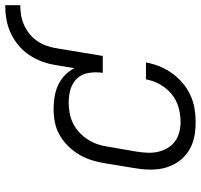

<svg xmlns="http://www.w3.org/2000/svg" viewBox="-37 -727 772 738"><g transform="rotate(-90 349.0 -358.0)"><path d="M250 8Q227 8 205 5Q183 2 163 -6Q143 -14 126 -27.5Q109 -41 97 -58Q85 -75 77.5 -95.5Q70 -116 67.5 -138Q65 -160 66.5 -182.5Q68 -205 72 -228L90 -338Q94 -364 101.5 -389Q109 -414 122.5 -437.5Q136 -461 155.5 -481Q175 -501 198.5 -514.5Q222 -528 248 -533Q274 -538 300 -538Q324 -538 347.5 -534Q371 -530 392 -520Q413 -510 429.5 -494Q446 -478 456 -458L468 -530Q472 -557 481.5 -582.5Q491 -608 506.5 -631.5Q522 -655 544.5 -673.5Q567 -692 592.5 -703.5Q618 -715 644.5 -719.5Q671 -724 698 -724V-666Q679 -666 660 -663Q641 -660 623 -652Q605 -644 589 -631.5Q573 -619 561.5 -602.5Q550 -586 543 -567.5Q536 -549 533 -530L503 -349H438Q442 -375 438 -401.5Q434 -428 417.5 -446.5Q401 -465 376 -472.5Q351 -480 325 -480Q305 -480 284.5 -476.5Q264 -473 244.5 -463.5Q225 -454 209 -439Q193 -424 181.5 -406Q170 -388 163.5 -368.5Q157 -349 154 -328L135 -218Q132 -198 131 -177Q130 -156 134.5 -136.5Q139 -117 149 -100Q159 -83 174.5 -71.5Q190 -60 209.5 -55Q229 -50 250 -50Q278 -50 306 -58Q334 -66 356.5 -84.5Q379 -103 393.5 -129Q408 -155 413 -183H478Q473 -156 463 -131Q453 -106 437 -83.5Q421 -61 399.5 -42.5Q378 -24 353 -12.5Q328 -1 302 3.5Q276 8 250 8Z"/></g></svg>

Font: Iosevka Slab LtExObl
Style: Regular
Weight: 300
Width: 7
Italic angle: -9°
Monospace: yes
Designer: Belleve Invis
Foundry: Belleve Invis
Version: Version 11.1.0; ttfautohint (v1.8.3)